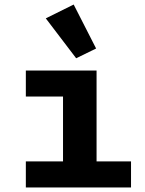

<svg xmlns="http://www.w3.org/2000/svg" viewBox="-20 -827 640 847"><path d="M94 -115H258V-401H94V-516H406V-115H558V0H94ZM182 -746 305 -807 404 -613 316 -570Z"/></svg>

Font: Lilex Nerd Font
Style: Bold
Weight: 700
Designer: Mike Abbink, Paul van der Laan, Pieter van Rosmalen, Mikhael Khrustik
Foundry: Mikhael Khrustik
Version: Version 2.400; ttfautohint (v1.8.4.7-5d5b);Nerd Fonts 3.3.0